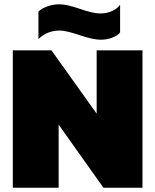

<svg xmlns="http://www.w3.org/2000/svg" viewBox="-20 -880 728 900"><path d="M452.1 -693.8Q416.5 -693.8 352.8 -715.3Q289.1 -736.8 261.2 -736.8Q200.2 -736.8 160.2 -696.8V-826.2Q175.3 -840.3 202.1 -850.1Q229 -859.9 257.8 -859.9Q293 -859.9 354.7 -838.4Q416.5 -816.9 449.2 -816.9Q481 -816.9 505.6 -828.4Q530.3 -839.8 543 -857.9V-728Q532.7 -713.9 507.3 -703.9Q481.9 -693.8 452.1 -693.8ZM40 0V-644H221.2L433.1 -347.2V-644H647.9V0H464.8L254.9 -295.9V0Z"/></svg>

Font: Kanit ExtraBold
Style: Regular
Weight: 800
Designer: Katatrad Team
Foundry: CadsonDemak
Version: Version 1.000;PS 001.000;hotconv 1.0.88;makeotf.lib2.5.64775